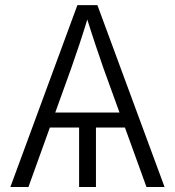

<svg xmlns="http://www.w3.org/2000/svg" viewBox="-20 -748 700 768"><path d="M363.8 -268.1V0H296.4V-268.1ZM21.5 0 289.6 -727.5H369.6L638.2 0H565.9L393.1 -477.1Q378.9 -517.6 361.6 -569.6Q344.2 -621.6 320.8 -696.3H337.4Q314.5 -621.1 296.9 -568.6Q279.3 -516.1 265.6 -477.1L93.8 0ZM147.5 -237.8V-297.9H512.7V-237.8Z"/></svg>

Font: Inter 20pt Light
Style: Regular
Weight: 300
Version: Version 4.001;git-66647c0bb